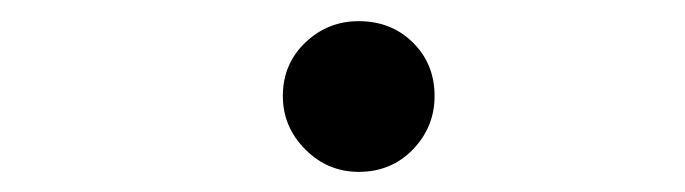

<svg xmlns="http://www.w3.org/2000/svg" viewBox="-20 -934 664 186"><path d="M327.5 -767.5Q297.5 -767.5 275.8 -789.2Q254 -811 254 -841Q254 -872 275.8 -892.8Q297.5 -913.5 327.5 -913.5Q359 -913.5 380 -892.8Q401 -872 401 -841Q401 -811 380 -789.2Q359 -767.5 327.5 -767.5Z"/></svg>

Font: Undotted
Style: Bold
Weight: 700
Designer: Delve Withrington, Dave Bailey, Thomas Jockin
Foundry: Delve Fonts LLC
Version: Version 4.000